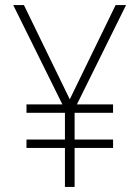

<svg xmlns="http://www.w3.org/2000/svg" viewBox="-20 -800 548 754"><path d="M254 -410 434 -780H475L282 -390H424V-357H273V-252H424V-219H273V-66H235V-219H84V-252H235V-357H84V-390H225L32 -780H74Z"/></svg>

Font: Noto Sans Malayalam UI SemiCondensed ExtraLight
Style: Regular
Weight: 200
Width: 4
Designer: Jelle Bosma - Monotype Design Team
Foundry: Monotype Imaging Inc.
Version: Version 2.104; ttfautohint (v1.8.4.7-5d5b)